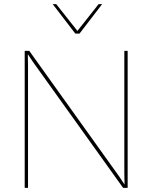

<svg xmlns="http://www.w3.org/2000/svg" viewBox="-20 -905 734 925"><path d="M363 -743H343L234 -885H251L353 -756L455 -885H472ZM595 0H573L140 -605L114 -644L115 -587V0H99V-660H121L554 -55L580 -16L579 -73V-660H595Z"/></svg>

Font: Work Sans Hairline
Style: Regular
Weight: 400
Designer: Wei Huang
Foundry: Wei Huang
Version: Version 1.032